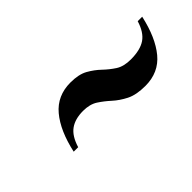

<svg xmlns="http://www.w3.org/2000/svg" viewBox="3 -768 682 682"><g transform="rotate(-45 344.0 -426.5)"><path d="M274.5 -422Q234 -422 209 -404Q184 -386 171 -343H148.5Q167.5 -429.5 207.5 -477.2Q247.5 -525 314 -525Q355.5 -525 380.8 -510.8Q406 -496.5 425.2 -478Q444.5 -459.5 466.5 -445.2Q488.5 -431 523.5 -431Q571.5 -431 597.8 -449Q624 -467 637 -510H659.5Q640.5 -424 600.8 -376Q561 -328 494 -328Q448.5 -328 420.5 -342.2Q392.5 -356.5 372.2 -375Q352 -393.5 330 -407.8Q308 -422 274.5 -422Z"/></g></svg>

Font: Bodoni* 16pt
Style: Bold Italic
Weight: 700
Italic angle: -13°
Version: Version 2.3